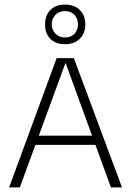

<svg xmlns="http://www.w3.org/2000/svg" viewBox="-20 -816 568 836"><path d="M19.7 0 226.7 -563H301.5L511.2 0H463L265.3 -542.5L66.3 0ZM121.3 -185.2 129.7 -225.3H399.7L408.2 -185.2ZM263.2 -623.5Q223 -623.5 199.6 -646.6Q176.2 -669.8 176.2 -708.7Q176.2 -748.7 199.1 -772.3Q222 -796 263.1 -796Q304.2 -796 327.8 -772.3Q351.5 -748.6 351.5 -708.7Q351.5 -671.8 327.8 -647.7Q304.2 -623.5 263.2 -623.5ZM262.8 -652.7Q289.8 -652.7 304.8 -669.4Q319.7 -686.2 319.7 -710Q319.7 -733.8 304.8 -750.7Q289.8 -767.7 262.9 -767.7Q236 -767.7 220.7 -750.7Q205.3 -733.7 205.3 -710Q205.3 -685.3 221.9 -669Q238.5 -652.7 262.8 -652.7Z"/></svg>

Font: Darker Grotesque Light
Style: Regular
Weight: 300
Designer: Gabriel Lam
Foundry: TypeRant
Version: Version 1.000;gftools[0.9.28]